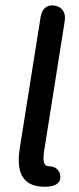

<svg xmlns="http://www.w3.org/2000/svg" viewBox="-20 -698 297 724"><path d="M207 -24C211 -47 197 -71 164 -71C145 -71 141 -91 146 -126L224 -618C229 -649 216 -672 186 -677C156 -682 137 -663 133 -633L55 -142C45 -80 45 2 140 6C150 6 201 10 207 -24Z"/></svg>

Font: SN Pro Medium
Style: Italic
Weight: 400
Italic angle: -9°
Designer: Tobias Whetton
Foundry: Supernotes
Version: Version 1.001;Glyphs 3.2 (3249)